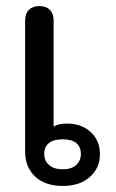

<svg xmlns="http://www.w3.org/2000/svg" viewBox="-20 -604 384 634"><path d="M63 -103V-537Q63 -559 75.5 -571.5Q88 -584 110 -584Q132 -584 144.5 -571.5Q157 -559 157 -537V-186Q172 -196 201 -196Q249 -196 279.5 -168Q310 -140 310 -95Q310 -49 276.5 -19.5Q243 10 188 10Q129 10 96 -21Q63 -52 63 -103ZM247 -96Q247 -119 232 -131.5Q217 -144 187 -144Q157 -144 141.5 -131.5Q126 -119 126 -96Q126 -73 142 -59Q158 -45 187 -45Q216 -45 231.5 -59Q247 -73 247 -96Z"/></svg>

Font: Kodchasan Medium
Style: Regular
Weight: 500
Designer: Katatrad Aksorn Co.,Ltd.
Foundry: Cadson Demak Co.,Ltd.
Version: Version 1.000; ttfautohint (v1.6)